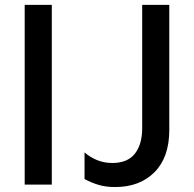

<svg xmlns="http://www.w3.org/2000/svg" viewBox="-20 -747 786 777"><path d="M189.6 -727.3V0H79.9V-727.3ZM446 9.9Q408.7 9.9 380.3 1.6Q351.9 -6.7 322.1 -22.4V-130.3Q342.7 -111.9 371.6 -99.6Q400.6 -87.4 434.3 -87.4Q496.1 -87.4 525.7 -125Q555.4 -162.6 555.4 -228V-727.3H665.1V-220.9Q665.1 -110.4 605.3 -50.2Q545.5 9.9 446 9.9Z"/></svg>

Font: TID UI Medium
Style: Regular
Weight: 500
Designer: The TID Project Authors
Foundry: Bakken & Bæck
Version: Version 1.001;hotconv 1.0.109;makeotfexe 2.5.65596